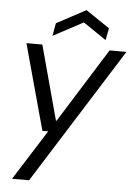

<svg xmlns="http://www.w3.org/2000/svg" viewBox="-60 -737 688 987"><g transform="rotate(5 284.5 -243.5)"><path d="M40 205 204 -54H174L53 -496H135L239 -112H242L482 -496H569L128 205ZM183 -545 195 -611 346 -692 469 -609 457 -547 338 -628Z"/></g></svg>

Font: DM Sans 36pt
Style: Italic
Weight: 400
Italic angle: -10°
Designer: Colophon Foundry, Jonny Pinhorn
Foundry: Colophon Foundry
Version: Version 4.004;gftools[0.9.30]